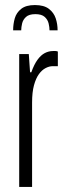

<svg xmlns="http://www.w3.org/2000/svg" viewBox="-20 -740 249 760"><path d="M56 0V-526H94L99 -454H104Q115 -485 128.5 -503.5Q142 -522 157.5 -530Q173 -538 190 -538Q196 -538 200 -538Q204 -538 209 -536V-478H188Q175 -478 160.5 -470.5Q146 -463 134 -446.5Q122 -430 114.5 -402.5Q107 -375 107 -334V0ZM118 -720Q154 -720 173.5 -705Q193 -690 200.5 -667.5Q208 -645 208 -620H176Q176 -632 172.5 -647Q169 -662 157 -673Q145 -684 120 -684Q95 -684 83 -673Q71 -662 67.5 -647Q64 -632 64 -620H32Q32 -645 38.5 -667.5Q45 -690 64 -705Q83 -720 118 -720Z"/></svg>

Font: Archivo ExtraCondensed ExtraLight
Style: Regular
Weight: 250
Width: 2
Designer: Hector Gatti
Foundry: Omnibus-Type
Version: Version 2.001